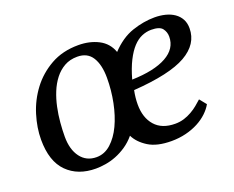

<svg xmlns="http://www.w3.org/2000/svg" viewBox="-93 -691 1044 857"><g transform="rotate(-20 429.0 -262.5)"><path d="M322 -488C354 -488 377.5 -476 392.5 -452C407.5 -428 415 -395.3 415 -354C415 -314.7 411.2 -276 403.5 -238C395.8 -200 385 -166.2 371 -136.5C357 -106.8 339.8 -82.8 319.5 -64.5C299.2 -46.2 276.3 -37 251 -37C219 -37 193.8 -49.2 175.5 -73.5C157.2 -97.8 148 -130.3 148 -171C148 -191.7 149 -213.8 151 -237.5C153 -261.2 156.5 -284.8 161.5 -308.5C166.5 -332.2 173.3 -354.7 182 -376C190.7 -397.3 201.5 -416.3 214.5 -433C227.5 -449.7 242.8 -463 260.5 -473C278.2 -483 298.7 -488 322 -488ZM423 -76C434.3 -52.7 453.5 -32.5 480.5 -15.5C507.5 1.5 544 10 590 10C614 10 636.8 7.3 658.5 2C680.2 -3.3 699.8 -10.7 717.5 -20C735.2 -29.3 750.5 -40.2 763.5 -52.5C776.5 -64.8 786.7 -77.7 794 -91L768 -123C760 -115.7 751.3 -108.2 742 -100.5C732.7 -92.8 722.2 -85.7 710.5 -79C698.8 -72.3 686.5 -67 673.5 -63C660.5 -59 646.7 -57 632 -57C590 -57 558 -69.5 536 -94.5C514 -119.5 503 -153 503 -195C503 -216.3 505.3 -238.3 510 -261C625.3 -269 708.7 -287.7 760 -317C811.3 -346.3 837 -386 837 -436C837 -452.7 833.7 -467.2 827 -479.5C820.3 -491.8 811 -502.2 799 -510.5C787 -518.8 773 -525 757 -529C741 -533 724 -535 706 -535C671.3 -535 635.8 -528.8 599.5 -516.5C563.2 -504.2 529 -481 497 -447C486.3 -477 467.2 -499.2 439.5 -513.5C411.8 -527.8 380 -535 344 -535C294 -535 250.2 -524.3 212.5 -503C174.8 -481.7 143.5 -454.3 118.5 -421C93.5 -387.7 74.8 -351 62.5 -311C50.2 -271 44 -232.3 44 -195C44 -126.3 61 -75 95 -41C129 -7 174.3 10 231 10C245 10 260.3 8.7 277 6C293.7 3.3 310.5 -1.3 327.5 -8C344.5 -14.7 361.2 -23.5 377.5 -34.5C393.8 -45.5 409 -59.3 423 -76ZM673 -488C699.7 -488 717.3 -482.3 726 -471C734.7 -459.7 739 -446.7 739 -432C739 -394 719.8 -364.3 681.5 -343C643.2 -321.7 588.7 -310 518 -308C527.3 -341.3 537.8 -369.5 549.5 -392.5C561.2 -415.5 573.5 -434 586.5 -448C599.5 -462 613.3 -472.2 628 -478.5C642.7 -484.8 657.7 -488 673 -488Z"/></g></svg>

Font: PT Serif Caption
Style: Italic
Weight: 400
Italic angle: -12°
Designer: A.Korolkova, O.Umpeleva, V.Yefimov
Foundry: ParaType Ltd
Version: Version 1.000W OFL